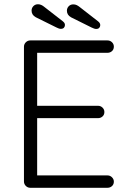

<svg xmlns="http://www.w3.org/2000/svg" viewBox="-20 -892 608 912"><path d="M124 -700H490.5Q503 -700 511.9 -691.4Q520.8 -682.8 520.8 -670.2Q520.8 -657.2 511.9 -649.2Q503 -641.2 490.5 -641.2H146.8L156.5 -658.2V-377L145.5 -389.5H445.5Q458 -389.5 466.9 -380.9Q475.8 -372.2 475.8 -359.8Q475.8 -346.8 466.9 -338.8Q458 -330.8 445.5 -330.8H147.8L156.5 -341V-52.8L151.5 -58.8H490.5Q503 -58.8 511.9 -49.9Q520.8 -41 520.8 -29.2Q520.8 -16.2 511.9 -8.1Q503 0 490.5 0H124Q111.5 0 102.6 -8.9Q93.8 -17.8 93.8 -30.2V-669.8Q93.8 -682.2 102.6 -691.1Q111.5 -700 124 -700ZM269 -755Q263.2 -755 258 -757.2Q252.8 -759.5 247.5 -761.8L149.8 -810.2Q130 -821.2 130 -841.5Q130 -854 138.6 -862.9Q147.2 -871.8 160.5 -871.8Q169.2 -871.8 176.5 -868.2Q183.8 -864.8 189.2 -860.2L278.2 -791Q283.2 -787 285.9 -782.8Q288.5 -778.5 288.5 -773Q288.5 -766 283.8 -760.5Q279 -755 269 -755ZM436.8 -754.5Q431 -754.5 425.8 -756.8Q420.5 -759 415.2 -761.2L317.5 -809.8Q297.8 -820.8 297.8 -841Q297.8 -853.5 306.4 -862.4Q315 -871.2 328.2 -871.2Q337 -871.2 344.2 -867.8Q351.5 -864.2 357 -859.8L446 -790.5Q451 -786.5 453.6 -782.2Q456.2 -778 456.2 -772.5Q456.2 -765.5 451.5 -760Q446.8 -754.5 436.8 -754.5Z"/></svg>

Font: Quicksand Variable Light
Style: Regular
Weight: 300
Designer: Andrew Paglinawan
Foundry: Andrew Paglinawan
Version: Version 3.004